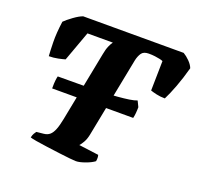

<svg xmlns="http://www.w3.org/2000/svg" viewBox="-123 -840 1013 975"><g transform="rotate(20 383.5 -352.0)"><path d="M143 -306Q143 -336 145 -351.5Q147 -367 149 -373Q220 -373 278.5 -373.5Q337 -374 384.5 -375.5Q432 -377 468.5 -380Q505 -383 531 -387Q557 -391 572 -397L587 -366Q587 -350 585.5 -334Q584 -318 581 -306ZM382 0Q375 0 349 -2.5Q323 -5 289 -9.5Q255 -14 220.5 -18.5Q186 -23 160 -27.5Q134 -32 126 -35Q129 -49 134 -57.5Q139 -66 143 -71L182 -75Q201 -77 213.5 -87.5Q226 -98 235 -120.5Q244 -143 251 -179L325 -557Q330 -585 338 -603Q346 -621 353 -630H216L157 -468Q144 -464 120 -459Q96 -454 71 -454Q69 -481 68 -529Q67 -577 76 -642Q91 -657 118.5 -677Q146 -697 166 -704H709Q726 -694 743 -677Q760 -660 767 -642Q751 -583 732.5 -534Q714 -485 698 -454Q673 -454 651.5 -459Q630 -464 619 -468L622 -628Q616 -631 604.5 -633.5Q593 -636 578 -638Q563 -640 544 -640Q516 -640 505 -623.5Q494 -607 489 -584L404 -151Q399 -126 389 -108.5Q379 -91 371 -83L478 -69Q480 -64 480.5 -55Q481 -46 479 -35Q462 -22 431.5 -11Q401 0 382 0Z"/></g></svg>

Font: Texturina 12pt Black
Style: Italic
Weight: 900
Italic angle: -11°
Designer: Guillermo Torres Carreño
Foundry: Omnibus-Type
Version: Version 1.002